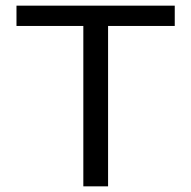

<svg xmlns="http://www.w3.org/2000/svg" viewBox="-20 -659 676 679"><path d="M274.7 0V-618.2H362.2V0ZM38.3 -567.2V-639H598V-567.2Z"/></svg>

Font: Anek Gurmukhi Medium SemiExpanded
Style: Regular
Weight: 500
Width: 6
Version: Version 1.003